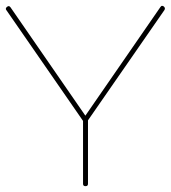

<svg xmlns="http://www.w3.org/2000/svg" viewBox="-20 -634 586 659"><path d="M282 -3Q282 5 273.5 5Q265 5 265 -3V-219L2 -599Q0 -601 0 -604Q0 -607 3.5 -610Q7 -613 10 -613Q13 -613 16 -609L273 -237L530 -609Q533 -614 536.5 -614Q540 -614 543 -611Q546 -608 546 -605Q546 -602 544 -599L282 -221Z"/></svg>

Font: Flamenco Light
Style: Regular
Weight: 300
Designer: Luciano Vergara
Foundry: Luciano Vergara
Version: Version 1.003